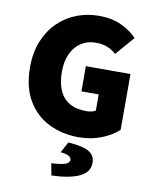

<svg xmlns="http://www.w3.org/2000/svg" viewBox="-97 -734 840 1051"><g transform="rotate(10 323.0 -209.0)"><path d="M372 12Q281 12 206.5 -24.5Q132 -61 88 -135Q44 -209 44 -320Q44 -402 70 -465.5Q96 -529 141 -573Q186 -617 244.5 -639.5Q303 -662 368 -662Q440 -662 493 -637Q546 -612 580 -576L490 -472Q466 -493 439.5 -503.5Q413 -514 374 -514Q330 -514 295 -491.5Q260 -469 240 -427Q220 -385 220 -326Q220 -265 238.5 -222.5Q257 -180 294.5 -158Q332 -136 390 -136Q404 -136 417.5 -139Q431 -142 440 -148V-238H344V-378H592V-68Q558 -35 499.5 -11.5Q441 12 372 12ZM262 244 250 178Q307 175 328.5 166.5Q350 158 350 142Q350 130 336.5 121.5Q323 113 290 110L322 50Q408 56 440 77Q472 98 472 136Q472 190 416.5 215.5Q361 241 262 244Z"/></g></svg>

Font: Mada Black
Style: Regular
Weight: 900
Designer: Khaled Hosny
Version: Version 1.5